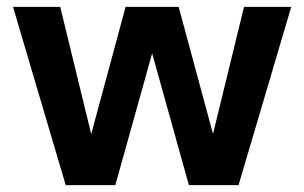

<svg xmlns="http://www.w3.org/2000/svg" viewBox="-20 -541 889 561"><path d="M172 0 18 -521H156L249 -139L244 -140L347 -521H502L605 -140H600L693 -521H831L677 0H532L422 -394H427L317 0Z"/></svg>

Font: DM Sans 10pt ExtraBold
Style: Regular
Weight: 800
Version: Version 4.004;gftools[0.9.30]